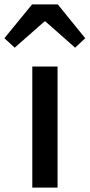

<svg xmlns="http://www.w3.org/2000/svg" viewBox="-60 -854 408 874"><path d="M87 0V-551H202V0ZM-40 -680 86 -834H203L328 -680L282 -637L147 -756H142L7 -637Z"/></svg>

Font: Source Han Sans TC Medium
Style: Regular
Weight: 500
Designer: Ryoko NISHIZUKA Ë•øÂ°öÊ∂ºÂ≠ê (kana, bopomofo & ideographs); Paul D. Hunt (Latin, Greek & Cyrillic); Sandoll Communicatio
Foundry: Adobe
Version: Version 2.004;hotconv 1.0.118;makeotfexe 2.5.65603